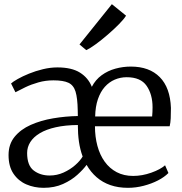

<svg xmlns="http://www.w3.org/2000/svg" viewBox="-20 -889 870 920"><path d="M189 11Q144.5 11 106.2 -5.5Q68 -22 44.5 -56.8Q21 -91.5 21 -146Q21 -198 50 -233.5Q79 -269 127.2 -290.5Q175.5 -312 234.5 -322Q293.5 -332 353 -333L352.5 -360Q351.5 -419 342 -450Q332.5 -481 307.8 -492.5Q283 -504 236 -504Q198 -504 163.8 -494.2Q129.5 -484.5 101.5 -471Q73.5 -457.5 54 -447L33 -489Q42 -497.5 65 -510.5Q88 -523.5 119.2 -536.2Q150.5 -549 186 -557.5Q221.5 -566 255 -566Q323.5 -566 363.2 -541Q403 -516 420 -473Q437.5 -507 467 -528.5Q496.5 -550 532.8 -560Q569 -570 607 -570Q695.5 -570 745.5 -519.5Q795.5 -469 799 -372Q799 -343.5 798 -322Q797 -300.5 793 -284H435Q435 -233.5 446.8 -190Q458.5 -146.5 481.8 -114.2Q505 -82 539.2 -64Q573.5 -46 618 -46Q661 -46 704.8 -61.5Q748.5 -77 771 -97L787 -60Q768 -40.5 737 -24.5Q706 -8.5 668.5 1.2Q631 11 593 11Q546.5 11 509 -2Q471.5 -15 443 -39.8Q414.5 -64.5 395 -99Q379.5 -77.5 351.2 -51.8Q323 -26 282.2 -7.5Q241.5 11 189 11ZM436 -331H709Q710 -341.5 710.5 -353Q711 -364.5 711 -375Q711 -436.5 682.5 -477.8Q654 -519 587 -519Q557 -519 530 -507.5Q503 -496 482.2 -472.8Q461.5 -449.5 449.2 -414Q437 -378.5 436 -331ZM218 -48Q253 -48 284.5 -62.2Q316 -76.5 340 -97.5Q364 -118.5 376 -139Q363.5 -173.5 358.2 -210.5Q353 -247.5 353 -290Q292.5 -289.5 247 -279.2Q201.5 -269 171 -250.8Q140.5 -232.5 125.2 -208.2Q110 -184 110 -156Q110 -96 141.5 -72Q173 -48 218 -48ZM393 -649 361 -676 516 -869 584 -814Q574.5 -798 550.8 -773.8Q527 -749.5 497.2 -723.8Q467.5 -698 439.8 -677.8Q412 -657.5 394 -649Z"/></svg>

Font: Merriweather Light
Style: Regular
Weight: 300
Version: Version 2.100